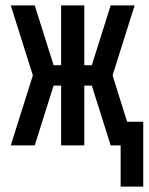

<svg xmlns="http://www.w3.org/2000/svg" viewBox="-20 -540 552 713"><path d="M428 153V0H391L321 -222H293V0H207V-222H179L109 0H20L102 -260L20 -520H109L179 -298H207V-520H293V-298H321L391 -520H480L398 -260L452 -88H512V153Z"/></svg>

Font: Iosevka Semibold
Style: Regular
Weight: 600
Monospace: yes
Designer: Belleve Invis
Foundry: Belleve Invis
Version: Version 33.2.3; ttfautohint (v1.8.4)